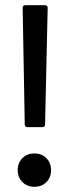

<svg xmlns="http://www.w3.org/2000/svg" viewBox="-20 -720 266 737"><path d="M77 -700H153Q163 -700 163 -690L153 -242Q153 -232 143 -232H85Q75 -232 75 -242L67 -690Q67 -700 77 -700ZM48 -67Q48 -95 66 -113Q84 -131 112 -131Q140 -131 158 -113Q176 -95 176 -67Q176 -39 158 -21Q140 -3 112 -3Q84 -3 66 -21Q48 -39 48 -67Z"/></svg>

Font: Barlow Semi Condensed Medium
Style: Regular
Weight: 500
Width: 4
Designer: Jeremy Tribby
Foundry: Tribby Type
Version: Version 1.422; ttfautohint (v1.8)